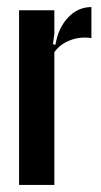

<svg xmlns="http://www.w3.org/2000/svg" viewBox="-20 -524 287 544"><path d="M134 -495V-428L130 -399L137 -397Q145 -445 173 -474.5Q201 -504 239 -504V-416Q208 -421 179 -410Q150 -399 134 -376V0H34V-495Z"/></svg>

Font: Moniqa Extra Bold Narrow Heading
Style: Regular
Weight: 800
Width: 4
Designer: Rajesh Rajput
Foundry: Rajesh Rajput
Version: Version 1.000;December 15, 2022;FontCreator 14.0.0.2794 32-b